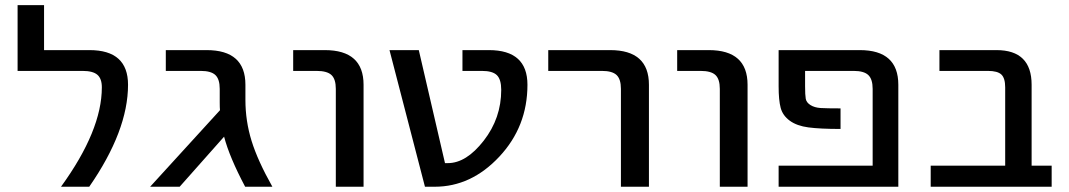

<svg xmlns="http://www.w3.org/2000/svg" viewBox="-20 -710 4065 730"><path d="M46.9 -440.4V-690.4H147.5V-519.5H320.3Q466.8 -519.5 466.8 -387.7Q466.8 -212.9 319.3 0H211.9Q367.2 -213.9 367.2 -377.9Q367.2 -411.1 350.1 -425.8Q333 -440.4 293.9 -440.4Z M550.8 0 816.4 -291Q815.4 -300.8 815.4 -320.3V-372.1Q815.4 -409.2 798.8 -424.8Q782.2 -440.4 743.2 -440.4H610.4V-519.5H765.6Q913.1 -519.5 913.1 -387.7V-330.1Q913.1 -250 936.5 -174.3Q960 -98.6 1015.6 0H912.1Q852.5 -112.3 832 -190.4L663.1 0Z M1094.7 -440.4V-519.5H1214.8Q1362.3 -519.5 1362.3 -387.7V0H1256.8V-372.1Q1256.8 -409.2 1240.2 -424.8Q1223.6 -440.4 1183.6 -440.4Z M1460.9 -519.5H1572.3L1671.9 -89.8H1682.6Q1752.9 -89.8 1819.3 -175.3Q1885.7 -260.7 1885.7 -368.2Q1885.7 -408.2 1869.1 -424.3Q1852.5 -440.4 1812.5 -440.4H1738.3V-519.5H1838.9Q1985.4 -519.5 1985.4 -387.7Q1985.4 -228.5 1878.4 -114.3Q1771.5 0 1632.8 0H1595.7Z M2064.5 -440.4V-519.5H2299.8Q2447.3 -519.5 2447.3 -387.7V0H2340.8V-372.1Q2340.8 -409.2 2324.2 -424.8Q2307.6 -440.4 2268.6 -440.4Z M2554.7 -440.4V-519.5H2674.8Q2822.3 -519.5 2822.3 -387.7V0H2716.8V-372.1Q2716.8 -409.2 2700.2 -424.8Q2683.6 -440.4 2643.6 -440.4Z M2940.4 0V-80.1H3297.9V-372.1Q3297.9 -409.2 3281.2 -424.8Q3264.6 -440.4 3225.6 -440.4H3041V-381.8Q3041 -348.6 3043.5 -334.5Q3045.9 -320.3 3061.5 -310.5Q3077.1 -300.8 3100.1 -299.3Q3123 -297.9 3175.8 -297.9V-219.7Q3097.7 -219.7 3053.7 -225.6Q3009.8 -231.4 2982.9 -251Q2956.1 -270.5 2948.2 -299.8Q2940.4 -329.1 2940.4 -381.8V-519.5H3249Q3395.5 -519.5 3395.5 -387.7V0Z M3518.6 0V-80.1H3801.8V-377.9Q3801.8 -413.1 3787.1 -426.8Q3772.5 -440.4 3736.3 -440.4H3551.8V-519.5H3768.6Q3902.3 -519.5 3902.3 -387.7V-80.1H3978.5V0Z"/></svg>

Font: GenEi M Gothic v2 Medium
Style: Regular
Weight: 500
Version: Version 2.0